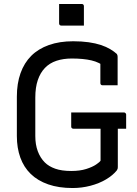

<svg xmlns="http://www.w3.org/2000/svg" viewBox="-20 -928 690 968"><path d="M278 -908Q292 -908 306 -908Q320 -908 335 -908Q350 -908 364 -908Q378 -908 392 -908Q397 -908 400 -905Q403 -902 403 -897V-799Q389 -799 375 -799Q361 -799 346 -799Q331 -799 317 -799Q303 -799 289 -799Q284 -799 281 -802Q278 -805 278 -810ZM339 -361H605Q608 -361 610.5 -359.5Q613 -358 614.5 -355.5Q616 -353 616 -350V-279H350Q347 -279 345 -280Q343 -281 341.5 -282.5Q340 -284 339.5 -286Q339 -288 339 -290Q339 -309 339 -325.5Q339 -342 339 -361ZM349 -720Q392 -720 427 -715Q462 -710 489 -701Q516 -692 536 -680Q556 -668 569 -656Q571 -653 572 -649.5Q573 -646 573 -642Q573 -621 573 -596Q573 -571 573 -546.5Q573 -522 573 -498Q554 -498 535 -498Q516 -498 497 -498Q492 -498 489 -501Q486 -504 486 -509Q486 -529 486 -549Q486 -569 486 -590.5Q486 -612 486 -636L511 -589Q482 -614 441 -623.5Q400 -633 342 -633Q299 -633 264.5 -621.5Q230 -610 206.5 -585.5Q183 -561 170.5 -524Q158 -487 158 -436V-242Q158 -199 170.5 -165.5Q183 -132 206 -109Q226 -89 258.5 -77.5Q291 -66 339 -66Q383 -66 414.5 -76Q446 -86 464.5 -98.5Q483 -111 487 -118Q487 -154 487 -185Q487 -216 487 -247Q487 -278 487 -313H579L574 -295Q574 -239 574 -190.5Q574 -142 574 -85Q574 -80 573 -77Q572 -74 569 -69Q549 -44 514.5 -23.5Q480 -3 436 8.5Q392 20 346 20Q276 20 223 1.5Q170 -17 135 -51Q100 -85 82.5 -133.5Q65 -182 65 -242V-441Q65 -507 83.5 -559Q102 -611 137.5 -646.5Q173 -682 226.5 -701Q280 -720 349 -720Z"/></svg>

Font: Recursive
Style: Regular
Weight: 400
Version: Version 1.085